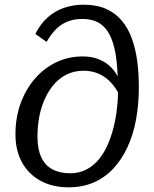

<svg xmlns="http://www.w3.org/2000/svg" viewBox="-20 -788 659 820"><path d="M331 -707Q293 -707 264 -694Q235 -681 214.5 -658.5Q194 -636 179 -609L131 -643Q153 -687 184.5 -714.5Q216 -742 255 -755Q294 -768 336 -768Q392 -768 432 -750.5Q472 -733 499.5 -700.5Q527 -668 543 -624Q559 -580 566 -527.5Q573 -475 573 -416Q573 -342 561 -277Q549 -212 524 -158.5Q499 -105 463 -67Q427 -29 379.5 -8.5Q332 12 273 12Q204 12 153 -16Q102 -44 74 -94.5Q46 -145 46 -214Q46 -286 68 -346.5Q90 -407 129 -452Q168 -497 220 -522Q272 -547 334 -547Q369 -547 397.5 -536.5Q426 -526 446.5 -508Q467 -490 480.5 -465.5Q494 -441 499 -412L503 -351Q486 -398 460.5 -428Q435 -458 404 -472Q373 -486 338 -486Q299 -486 268 -471.5Q237 -457 213.5 -431Q190 -405 174 -371Q165 -352 158.5 -332Q152 -312 148 -291Q144 -270 142 -248Q140 -226 140 -204Q140 -152 156 -117Q172 -82 203.5 -65Q235 -48 280 -48Q318 -48 349 -64Q380 -80 403.5 -109Q427 -138 443.5 -178Q460 -218 470 -265Q474 -284 477 -305Q480 -326 482 -349.5Q484 -373 484 -398Q484 -472 477.5 -530Q471 -588 454 -627.5Q437 -667 407.5 -687Q378 -707 331 -707Z"/></svg>

Font: Roboto Serif
Style: Italic
Weight: 400
Italic angle: -10°
Designer: Greg Gazdowicz
Foundry: Commercial Type
Version: Version 1.008